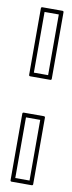

<svg xmlns="http://www.w3.org/2000/svg" viewBox="-79 -668 263 706"><g transform="rotate(10 52.5 -315.5)"><path d="M94.7 -247.1Q99.6 -247.1 99.6 -242.2V5.9Q99.6 10.7 94.7 10.7H20Q15.1 10.7 15.1 5.9V-242.2Q15.1 -247.1 20 -247.1ZM94.7 -640.6Q99.6 -640.6 99.6 -635.7V-387.7Q99.6 -382.8 94.7 -382.8H20Q15.1 -382.8 15.1 -387.7V-635.7Q15.1 -640.6 20 -640.6ZM30.8 -625V-398.4H84V-625ZM30.8 -231.4V-4.9H84V-231.4Z"/></g></svg>

Font: Fibel Sued Kontur LRS
Style: Regular
Weight: 400
Designer: Peter Wiegel
Foundry: Peter Wiegel
Version: Version 000.000